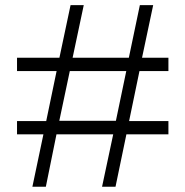

<svg xmlns="http://www.w3.org/2000/svg" viewBox="-20 -689 707 732"><path d="M195.8 -418H44.9V-468.8H206.5L249 -669.4H299.3L256.8 -468.8H471.2L513.2 -669.4H564L521.5 -468.8H622.1V-418H511.7L472.2 -227.5H622.1V-176.8H461.9L420.4 22.9H369.1L411.6 -176.8H195.3L154.8 22.9H103.5L145.5 -176.8H44.9V-227.5H156.2ZM421.9 -228.5 461.4 -418H246.1L206.1 -228.5Z"/></svg>

Font: Atsinvsda
Style: Regular
Weight: 400
Designer: Al Webster
Foundry: Al Webster and Michael Everson
Version: Version 2.000